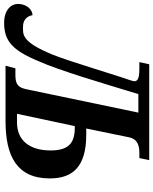

<svg xmlns="http://www.w3.org/2000/svg" viewBox="49 -830 761 954"><g transform="rotate(90 430.0 -353.5)"><path d="M67 7C155 7 203 -32 257 -163C303 -265 366 -479 421 -660H513L396 -99C385 -50 356 -49 317 -49H293L280 0H555C729 0 840 -56 840 -220C840 -334 782 -401 623 -401H592L636 -615C646 -659 682 -665 714 -665H739L749 -714H273L262 -665H294C326 -665 354 -662 357 -644C358 -639 355 -628 351 -616C331 -562 255 -306 225 -234C160 -75 123 -87 84 -87C49 -87 32 -112 29 -134C4 -134 -27 -108 -27 -61C-27 -28 3 7 67 7ZM519 -57 580 -344H590C668 -344 701 -309 701 -224C701 -119 651 -57 562 -57Z"/></g></svg>

Font: Noto Serif Semi
Style: Italic
Weight: 600
Italic angle: -12°
Designer: Monotype Design Team
Foundry: Monotype Imaging Inc.
Version: Version 1.901